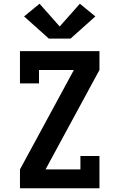

<svg xmlns="http://www.w3.org/2000/svg" viewBox="-20 -1009 640 1029"><path d="M87 0V-101L376 -634H189V-562H87V-735H513V-634L224 -101H411V-173H513V0ZM242 -802 109 -921 192 -989 300 -867 408 -989 491 -921 358 -802Z"/></svg>

Font: Iosevka Slab Extended
Style: Bold
Weight: 700
Width: 7
Monospace: yes
Designer: Belleve Invis
Foundry: Belleve Invis
Version: Version 11.1.0; ttfautohint (v1.8.3)